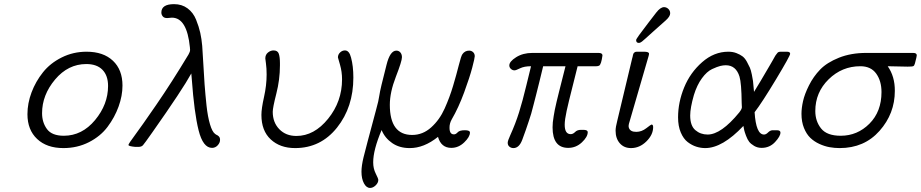

<svg xmlns="http://www.w3.org/2000/svg" viewBox="-20 -716 4489 936"><path d="M113.8 -159.2Q113.8 -212.4 133.8 -265.6Q153.8 -318.8 189.5 -363.5Q225.1 -408.2 281 -436Q336.9 -463.9 401.9 -463.9Q483.9 -463.9 530.5 -419.9Q577.1 -376 577.1 -298.8Q577.1 -249 558.1 -196.5Q539.1 -144 504.6 -97.9Q470.2 -51.8 413.6 -22.9Q356.9 5.9 289.1 5.9Q208 5.9 160.9 -38.6Q113.8 -83 113.8 -159.2ZM185.1 -164.1Q185.1 -119.1 209 -86.7Q232.9 -54.2 291 -54.2Q379.9 -54.2 443.4 -130.6Q506.8 -207 506.8 -296.9Q506.8 -347.7 479.5 -375.7Q452.1 -403.8 400.9 -403.8Q312 -403.8 248.5 -328.4Q185.1 -252.9 185.1 -164.1Z M606 -8.8Q606 -14.6 636.5 -55.4Q667 -96.2 741.9 -205.1Q816.9 -314 898.9 -450.2Q906.7 -463.4 906.7 -473.1Q906.7 -474.1 906.2 -478Q905.8 -481.9 905.8 -484.9Q891.6 -629.9 817.9 -629.9Q814 -629.9 806.4 -628.9Q798.8 -627.9 794.9 -627.9Q779.8 -627.9 773.2 -636.5Q766.6 -645 766.6 -654.8Q766.6 -695.8 828.6 -695.8Q866.7 -695.8 894.3 -675.3Q921.9 -654.8 935.8 -620.4Q949.7 -585.9 956.3 -555.9Q962.9 -525.9 965.8 -492.2Q967.8 -471.2 970.7 -413.1Q973.6 -355 977.3 -305.4Q981 -255.9 986.8 -201.4Q992.7 -147 1003.7 -110.1Q1014.6 -73.2 1028.8 -63Q1030.8 -61 1034.7 -59.1Q1038.6 -57.1 1041.3 -55.7Q1043.9 -54.2 1046.9 -51Q1049.8 -47.9 1051.3 -43.9Q1052.7 -40 1052.7 -34.2Q1052.7 -20 1041.3 -7.6Q1029.8 4.9 1013.7 4.9Q969.7 4.9 948.2 -80.6Q926.8 -166 915 -330.1Q914.1 -335 913.8 -344Q913.6 -353 912.6 -357.9Q870.6 -280.8 722.7 -70.8Q684.6 -16.6 677.2 -8.3Q669.9 0 655.8 0H638.7Q607.9 -2.9 606 -8.8Z M1254.4 -155.8Q1254.4 -186.5 1267.1 -243.2Q1279.8 -299.8 1279.8 -353Q1279.8 -382.8 1276.6 -406Q1273.4 -429.2 1273.4 -431.2Q1273.4 -449.2 1286.1 -459.7Q1298.8 -470.2 1313.5 -470.2Q1333.5 -470.2 1339.1 -454.1Q1344.7 -438 1344.7 -408.2V-397Q1344.7 -328.1 1327.1 -259.5Q1309.6 -190.9 1309.6 -170.9Q1309.6 -119.1 1341.6 -86.2Q1373.5 -53.2 1424.8 -53.2Q1511.7 -53.2 1579.6 -137.2Q1647.5 -221.2 1647.5 -329.1Q1647.5 -366.2 1637.5 -400.6Q1627.4 -435.1 1627.4 -436Q1627.4 -450.2 1637.9 -460.2Q1648.4 -470.2 1661.6 -470.2Q1682.6 -470.2 1691.4 -435.1Q1702.6 -394 1702.6 -337.9Q1702.6 -193.8 1623 -94Q1543.5 5.9 1418.5 5.9Q1345.2 5.9 1299.8 -36.4Q1254.4 -78.6 1254.4 -155.8Z M1742.2 121.1Q1742.2 92.3 1752.2 51Q1762.2 9.8 1813 -179.2Q1826.2 -226.1 1829.6 -252.4Q1833 -278.8 1864.3 -399.9Q1881.3 -468.8 1912.1 -469.2Q1924.3 -469.2 1931.9 -460.2Q1939.5 -451.2 1939.5 -437Q1939.5 -418 1909.9 -342Q1880.4 -266.1 1880.4 -205.1Q1880.4 -58.1 1989.3 -58.1Q2041 -58.1 2082 -95Q2123 -131.8 2147.7 -187Q2172.4 -242.2 2188.7 -297.1Q2205.1 -352.1 2216.6 -397.9Q2228 -443.8 2234.4 -452.1Q2246.6 -469.2 2267.1 -469.2Q2278.3 -469.2 2286.4 -461.7Q2294.4 -454.1 2294.4 -441.9Q2294.4 -433.1 2282.2 -386.5Q2270 -339.8 2242.7 -265.4Q2215.3 -190.9 2182.1 -133.8Q2170.9 -113.8 2171.4 -92.8Q2171.4 -60.5 2193.4 -61Q2202.1 -61 2211.2 -71Q2220.2 -81.1 2246.1 -81.1Q2271 -81.1 2271 -69.8Q2271 -48.8 2243.2 -22Q2215.3 4.9 2180.2 4.9Q2130.4 4.9 2115.2 -48.8Q2046.4 6.3 1977.1 5.9Q1927.2 5.9 1891.8 -18.6Q1856.4 -43 1840.3 -82Q1799.3 15.1 1799.3 75.2Q1799.3 106 1811.8 130.4Q1824.2 154.8 1824.2 161.1Q1824.2 175.3 1811.3 187.7Q1798.3 200.2 1784.2 200.2Q1766.1 200.2 1754.2 177.7Q1742.2 155.3 1742.2 121.1Z M2455.1 -20Q2455.1 -29.8 2467.3 -56.2Q2493.2 -113.3 2510.5 -168.7Q2527.8 -224.1 2545.4 -297.6Q2563 -371.1 2568.8 -393.1Q2535.6 -393.1 2515.4 -383.1Q2495.1 -373 2488.3 -373Q2478.5 -373 2470.7 -380.1Q2462.9 -387.2 2462.9 -397Q2462.9 -416 2496.1 -437Q2529.3 -458 2575.2 -458H2897.9Q2917 -458 2917 -445.8Q2911.1 -401.9 2900.9 -396Q2895 -393.1 2887.2 -393.1H2795.9Q2788.1 -359.9 2770 -289.6Q2752 -219.2 2742.4 -175.5Q2732.9 -131.8 2732.9 -107.9Q2732.9 -62 2762.2 -62Q2773.4 -62 2783.7 -72.5Q2793.9 -83 2812 -83H2824.2Q2845.2 -83 2845.2 -71.8Q2845.2 -48.8 2816.7 -22Q2788.1 4.9 2750 4.9Q2673.8 4.9 2673.8 -95.2Q2673.8 -108.4 2675 -120.1Q2676.3 -131.8 2679.2 -149.9Q2682.1 -168 2684.6 -180.4Q2687 -192.9 2693.6 -220.9Q2700.2 -249 2704.6 -265.6Q2709 -282.2 2719.5 -324.7Q2730 -367.2 2736.8 -393.1H2627.9Q2621.1 -365.2 2609.1 -315.7Q2597.2 -266.1 2593 -251.5Q2588.9 -236.8 2581.1 -205.3Q2573.2 -173.8 2569.6 -161.9Q2565.9 -149.9 2558.1 -126Q2550.3 -102.1 2543.2 -82Q2536.1 -62 2525.9 -34.2Q2510.7 5.9 2482.9 5.9Q2471.7 5.9 2463.4 -1Q2455.1 -7.8 2455.1 -20Z M2981 -79.1Q2981 -96.2 2989.3 -127.9L3062 -432.1Q3063 -434.1 3064 -439Q3064.9 -443.8 3065.4 -446Q3065.9 -448.2 3066.9 -451.7Q3067.9 -455.1 3068.8 -456.1Q3069.8 -457 3071.5 -459Q3073.2 -460.9 3075.2 -461.9Q3077.1 -462.9 3079.6 -463.4Q3082 -463.9 3085.9 -463.9H3119.1Q3144 -463.9 3144 -454.1Q3144 -449.2 3141.1 -439.9L3048.8 -122.1Q3042 -102.1 3045.9 -92.8Q3052.7 -72.8 3082 -73.2Q3107.9 -73.2 3130.9 -91.1Q3153.8 -108.9 3156.2 -108.9Q3164.1 -108.9 3164.1 -96.2Q3164.1 -59.1 3131.1 -26.6Q3098.1 5.9 3056.2 5.9Q3022 5.9 3001.5 -17.6Q2981 -41 2981 -79.1ZM3081.1 -521Q3081.1 -527.8 3140.1 -604Q3164.1 -634.8 3179.2 -654.8Q3199.2 -680.7 3216.8 -681.2Q3229 -681.2 3238 -672.6Q3247.1 -664.1 3247.1 -650.9Q3247.1 -635.7 3225.1 -616.2Q3199.2 -593.3 3163.1 -561Q3118.2 -520 3109.6 -513.4Q3101.1 -506.8 3094.2 -506.8Q3081.1 -506.8 3081.1 -521Z M3285.6 -144Q3285.6 -217.3 3315.2 -289.6Q3344.7 -361.8 3402.8 -412.8Q3460.9 -463.9 3530.8 -463.9Q3552.7 -463.9 3570.3 -457Q3587.9 -450.2 3599.9 -441.2Q3611.8 -432.1 3621.3 -414.6Q3630.9 -397 3635.7 -386Q3640.6 -375 3645.3 -352.1Q3649.9 -329.1 3650.9 -321Q3651.9 -313 3653.8 -290L3655.8 -268.1Q3672.9 -294.9 3687.7 -320.6Q3702.6 -346.2 3712.6 -363Q3722.7 -379.9 3731.7 -395.5Q3740.7 -411.1 3746.3 -420.7Q3752 -430.2 3756.3 -438.5Q3760.7 -446.8 3764.4 -450.9Q3768.1 -455.1 3770 -458Q3772 -460.9 3774.9 -461.9Q3777.8 -462.9 3779.8 -463.4Q3781.7 -463.9 3786.6 -463.9H3815.9Q3832 -463.9 3832 -453.9Q3832 -443.8 3763.4 -329.8Q3694.8 -215.8 3658.7 -168.9Q3665.5 -60.1 3704.6 -60.1Q3714.4 -60.1 3724.1 -70.1Q3733.9 -80.1 3745.6 -81.1H3766.6Q3784.7 -81.1 3784.7 -69.8Q3784.7 -51.8 3758.3 -23.4Q3731.9 4.9 3692.9 4.9Q3672.9 4.9 3656.7 -4.6Q3640.6 -14.2 3632.3 -24.7Q3624 -35.2 3616.9 -54.2Q3609.9 -73.2 3608.4 -80.1Q3606.9 -86.9 3604 -102.1Q3502 5.9 3418 5.9Q3396 5.9 3374.5 -1Q3353 -7.8 3332.5 -23.4Q3312 -39.1 3298.8 -70.1Q3285.6 -101.1 3285.6 -144ZM3344.7 -152.8Q3344.7 -103 3369.9 -81.5Q3395 -60.1 3429.7 -60.1Q3495.6 -60.1 3584 -168Q3597.2 -185.1 3596.7 -193.8Q3596.7 -195.8 3596.2 -202.4Q3595.7 -209 3595.7 -213.9Q3594.7 -311 3585 -342.8Q3567.9 -397.9 3518.1 -397.9Q3505.9 -397.9 3491.5 -394.5Q3477.1 -391.1 3451.4 -379.2Q3425.8 -367.2 3401.9 -334.5Q3377.9 -301.8 3362.8 -252.9Q3344.7 -189.9 3344.7 -152.8Z M3887.2 -161.1Q3887.2 -189 3894.8 -222.9Q3902.3 -256.8 3923.8 -299.8Q3945.3 -342.8 3978.3 -377Q4011.2 -411.1 4069.8 -434.6Q4128.4 -458 4202.6 -458H4431.6Q4449.7 -458 4449.2 -445.8Q4449.2 -440.9 4440.4 -407.2Q4437.5 -396 4432.4 -393.6Q4427.2 -391.1 4404.3 -391.1Q4403.3 -391.1 4307.6 -393.1Q4342.8 -343.3 4342.3 -272.9Q4342.3 -162.1 4267.8 -78.1Q4193.4 5.9 4073.2 5.9Q4048.3 5.9 4023.9 1.5Q3999.5 -2.9 3974.4 -14.4Q3949.2 -25.9 3930.4 -43.9Q3911.6 -62 3899.4 -92Q3887.2 -122.1 3887.2 -161.1ZM3954.6 -174.8Q3954.6 -125 3982.9 -89.6Q4011.2 -54.2 4078.6 -54.2Q4159.7 -54.2 4218.5 -113Q4277.3 -171.9 4277.3 -267.1Q4277.3 -321.3 4251.5 -357.2Q4225.6 -393.1 4174.3 -393.1Q4084.5 -393.1 4019.5 -329.3Q3954.6 -265.6 3954.6 -174.8Z"/></svg>

Font: CMU Concrete
Style: Italic
Weight: 500
Italic angle: -14.04°
Version: Version 0.7.0